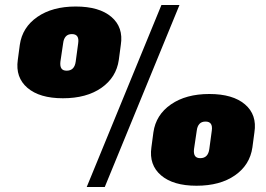

<svg xmlns="http://www.w3.org/2000/svg" viewBox="-20 -733 1063 766"><path d="M231 -341Q138 -341 89.5 -382.5Q41 -424 51 -494L59 -554Q69 -624 129 -665.5Q189 -707 282 -707Q376 -707 424.5 -665.5Q473 -624 462 -554L454 -494Q444 -424 384.5 -382.5Q325 -341 231 -341ZM246 -451Q277 -451 282 -487L292 -561Q297 -597 267 -597Q251 -597 242.5 -587.5Q234 -578 232 -561L221 -487Q219 -469 225 -460Q231 -451 246 -451ZM624 -713H696L398 13H326ZM764 8Q671 8 622.5 -33.5Q574 -75 584 -145L592 -205Q602 -275 662 -316.5Q722 -358 815 -358Q909 -358 957.5 -316.5Q1006 -275 995 -205L987 -145Q977 -75 917.5 -33.5Q858 8 764 8ZM779 -102Q810 -102 815 -138L825 -212Q830 -248 800 -248Q784 -248 775.5 -238.5Q767 -229 765 -212L754 -138Q752 -120 758 -111Q764 -102 779 -102Z"/></svg>

Font: Pathway Extreme SemiCondensed Black
Style: Italic
Weight: 900
Width: 4
Italic angle: -8°
Version: Version 1.001;gftools[0.9.26]